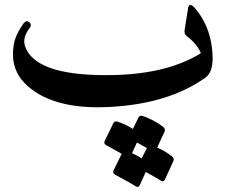

<svg xmlns="http://www.w3.org/2000/svg" viewBox="-20 -405 966 764"><path d="M78.6 -73.7Q18.6 -134.8 35.2 -229.5Q42 -267.6 73.2 -311Q84.5 -326.7 96.7 -316.4Q108.4 -306.6 97.2 -292.5Q68.4 -254.4 79.6 -221.2Q119.1 -106 400.4 -106Q638.7 -105.5 779.3 -193.4Q764.6 -230 723.1 -261.2Q712.4 -269.5 714.4 -284.7L728.5 -373Q732.9 -400.4 760.3 -367.2Q824.7 -288.6 826.2 -173.3Q826.2 -116.7 796.9 -95.7Q651.4 7.8 418.5 20.5Q184.1 33.2 78.6 -73.7ZM531.7 61.5Q536.1 53.2 548.3 56.6Q591.8 71.3 628.9 99.6Q638.7 107.9 635.3 117.7L605.5 182.1Q636.7 195.8 664.1 216.8Q673.8 225.1 670.4 234.9L635.7 310.5Q629.9 320.8 618.9 313.2Q607.9 305.7 560.1 279.3L535.6 333Q529.8 343.3 518.1 335.2Q506.3 327.1 438 290Q426.8 283.7 431.6 273.4L464.4 207Q443.8 195.3 402.8 172.9Q391.6 166.5 396.5 156.2L431.6 84Q436 75.7 448.2 79.1Q480.5 89.8 508.8 107.9ZM505.4 204.6Q525.4 213.4 543.9 225.1L564.5 184.1Q549.8 175.3 524.9 162.1Z"/></svg>

Font: Amiri
Style: Bold Slanted
Weight: 700
Italic angle: 9°
Designer: Khaled Hosny
Version: Version 000.107